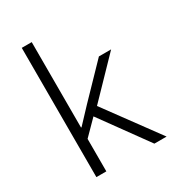

<svg xmlns="http://www.w3.org/2000/svg" viewBox="-178 -846 869 952"><g transform="rotate(-30 256.5 -370.0)"><path d="M93 -740H150V-251H153L233 -336L403 -512H473L272 -304L495 0H425L231 -268L150 -186V0H93Z"/></g></svg>

Font: IBM Plex Sans Thai Light
Style: Regular
Weight: 300
Designer: Mike Abbink, Paul van der Laan, Pieter van Rosmalen, Ben Mitchell, Mark Frömberg
Foundry: Bold Monday
Version: Version 1.2